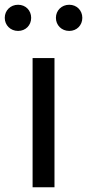

<svg xmlns="http://www.w3.org/2000/svg" viewBox="-45 -787 366 807"><path d="M92 0H184V-543H92ZM31 -657C63 -657 86 -681 86 -712C86 -743 63 -767 31 -767C-1 -767 -25 -743 -25 -712C-25 -681 -1 -657 31 -657ZM246 -657C278 -657 301 -681 301 -712C301 -743 278 -767 246 -767C214 -767 190 -743 190 -712C190 -681 214 -657 246 -657Z"/></svg>

Font: Source Han Sans KR
Style: Regular
Weight: 400
Designer: Ryoko NISHIZUKA 西塚涼子 (kana, bopomofo & ideographs); Paul D. Hunt (Latin, Greek & Cyrillic); Sandoll Communications 산돌커뮤니
Foundry: Adobe
Version: Version 2.004;hotconv 1.0.118;makeotfexe 2.5.65603